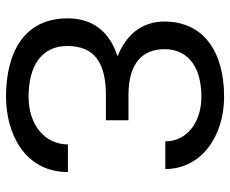

<svg xmlns="http://www.w3.org/2000/svg" viewBox="-84 -678 771 644"><g transform="rotate(90 302.0 -355.5)"><path d="M382.8 -400.4H298.8C189 -400.4 144.5 -449.2 144.5 -522C144.5 -590.8 192.9 -645 304.2 -645C388.7 -645 453.6 -597.2 453.6 -523.9H546.4C546.4 -645.5 435.5 -721.2 304.2 -721.2C151.9 -721.2 51.8 -651.4 51.8 -521C51.8 -465.8 75.7 -421.4 118.7 -390.6C133.3 -379.9 149.9 -371.1 168.5 -363.8C144.5 -356 123.5 -345.7 106 -333C63.5 -301.8 41 -255.4 41 -196.3C41 -51.8 153.3 10.3 304.2 10.3C426.8 10.3 556.6 -52.2 556.6 -197.3H463.9C463.9 -122.1 400.9 -65.4 304.2 -65.4C199.7 -65.4 133.8 -109.4 133.8 -195.3C133.8 -286.6 190.4 -324.7 298.8 -324.7H382.8Z"/></g></svg>

Font: Bert Sans
Style: Regular
Weight: 400
Designer: Christian Robertson (Google), Cristiano Sobral
Foundry: Google, Cristiano Sobral
Version: Version 3.101